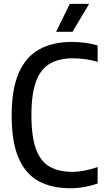

<svg xmlns="http://www.w3.org/2000/svg" viewBox="-20 -967 539 996"><path d="M344 9.5Q249.5 9.5 181.5 -26.8Q113.5 -63 77 -145.8Q40.5 -228.5 40.5 -368.5Q40.5 -505.5 77.5 -589.2Q114.5 -673 184.2 -711.2Q254 -749.5 352.5 -749.5Q421.5 -749.5 486.5 -731.5V-646Q453 -656 421.5 -660.2Q390 -664.5 357 -664.5Q287.5 -664.5 239.8 -637.5Q192 -610.5 167.5 -546.2Q143 -482 143 -370.5Q143 -256 167.5 -191.8Q192 -127.5 239.2 -101.5Q286.5 -75.5 354.5 -75.5Q386 -75.5 418 -81.8Q450 -88 486.5 -100.5V-15Q458 -4.5 420.5 2.5Q383 9.5 344 9.5ZM271 -802 342 -947H442.5L356 -802Z"/></svg>

Font: Encode Sans Condensed Condensed Medium
Style: Regular
Weight: 500
Width: 3
Designer: Multiple Designers
Foundry: Impallari Type
Version: Version 3.000; ttfautohint (v1.8.3) -l 8 -r 50 -G 200 -x 14 